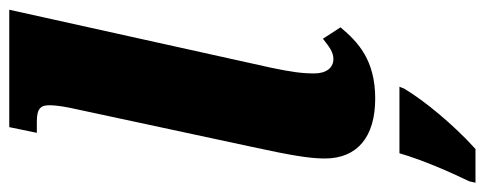

<svg xmlns="http://www.w3.org/2000/svg" viewBox="-340 -472 1021 404"><g transform="rotate(-90 170.0 -269.5)"><path d="M165 10C246 10 284 -26 315 -63L291 -100C272 -85 262 -78 248 -78C230 -78 218 -93 218 -118C218 -144 221 -166 230 -209L352 -760H105L93 -702H117C145 -702 151 -693 151 -676C151 -658 147 -638 143 -620L64 -252C46 -169 39 -129 39 -96C39 -28 84 10 165 10ZM-9 208 -12 221H59C110 175 161 113 186 71L190 61H50C36 109 13 162 -9 208Z"/></g></svg>

Font: Noto Serif Condensed Black
Style: Italic
Weight: 900
Width: 3
Italic angle: -12°
Designer: Monotype Design Team
Foundry: Monotype Imaging Inc.
Version: Version 2.013